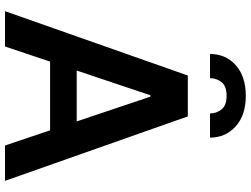

<svg xmlns="http://www.w3.org/2000/svg" viewBox="-137 -861 998 764"><g transform="rotate(90 362.0 -479.0)"><path d="M699.6 0H558.9L498.6 -179.3H225.1L165.1 0H24.5L280.5 -727.3H443.2ZM463.1 -285.2 364.7 -578.1H359L260.7 -285.2ZM527.7 -815.7H431.5Q431.1 -842 415 -861.9Q398.8 -881.7 361.5 -881.7Q322.8 -881.7 307 -861.7Q291.2 -841.6 291.2 -816.8V-815.7H195V-816.8Q195 -878.6 239.7 -918.3Q284.4 -958.1 361.5 -958.1Q437.9 -958.1 482.6 -918.1Q527.3 -878.2 527.7 -815.7Z"/></g></svg>

Font: Linik Sans SemiBold
Style: Regular
Weight: 600
Designer: Rasmus Andersson (font), Cristiano Sobral (main changes)
Foundry: rsms
Version: Version 3.018;June 1, 2022;FontCreator 14.0.0.2814 64-bit; t